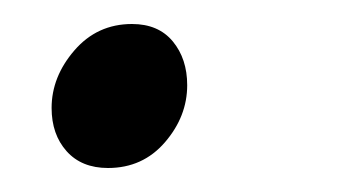

<svg xmlns="http://www.w3.org/2000/svg" viewBox="-20 -128 282 160"><path d="M70 12Q48 12 35.5 -2Q23 -16 23 -38Q23 -64 42 -86Q61 -108 90 -108Q112 -108 124 -93.5Q136 -79 136 -57Q136 -31 117.5 -9.5Q99 12 70 12Z"/></svg>

Font: TypoPRO Source Sans Pro
Style: Italic
Weight: 400
Italic angle: -11°
Designer: Paul D. Hunt
Foundry: Adobe Systems Incorporated
Version: Version 1.075;PS 2.000;hotconv 1.0.86;makeotf.lib2.5.63406